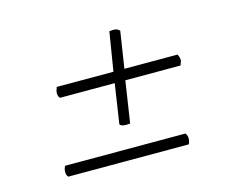

<svg xmlns="http://www.w3.org/2000/svg" viewBox="-64 -653 686 559"><g transform="rotate(-15 279.0 -373.5)"><path d="M281 -286Q275 -286 269.5 -287.5Q264 -289 262 -293L280 -412H115Q108 -419 110 -433Q111 -435 112 -438.5Q113 -442 114 -445H285L304 -562Q306 -562 309.5 -562.5Q313 -563 316 -563Q329 -563 335 -555L318 -445H478Q484 -435 483 -424Q481 -421 480.5 -418Q480 -415 478 -412H312L293 -287Q288 -286 281 -286ZM79 -184Q72 -191 74 -205Q75 -211 78 -217H441Q448 -208 446 -196Q445 -193 444.5 -190Q444 -187 442 -184Z"/></g></svg>

Font: Petrona ExtraLight
Style: Italic
Weight: 200
Italic angle: -9°
Designer: Ringo R. Seeber
Foundry: Ringo R. Seeber
Version: Version 2.001; ttfautohint (v1.8.3)